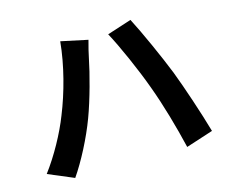

<svg xmlns="http://www.w3.org/2000/svg" viewBox="-102 -864 1204 1013"><g transform="rotate(-15 500.0 -358.0)"><path d="M205 -330C171 -242 112 -134 50 -52L190 7C242 -68 301 -182 337 -279C372 -372 408 -509 422 -580C426 -602 438 -651 446 -679L300 -710C288 -582 250 -441 205 -330ZM699 -351C739 -243 775 -116 803 2L951 -46C923 -145 870 -304 835 -395C797 -491 728 -645 687 -723L554 -680C596 -603 661 -456 699 -351Z"/></g></svg>

Font: Noto Sans CJK JP Bold
Style: Regular
Weight: 700
Designer: Ryoko NISHIZUKA (kana & ideographs); Paul D. Hunt (Latin, Greek & Cyrillic); Wenlong ZHANG (bopomofo); Sandoll Communica
Foundry: Adobe Systems Incorporated
Version: Version 1.004;PS 1.004;hotconv 1.0.82;makeotf.lib2.5.63406